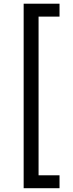

<svg xmlns="http://www.w3.org/2000/svg" viewBox="-20 -852 396 1038"><path d="M301.8 165.5H107.9V-832H301.8V-762.2H188.5V95.7H301.8Z"/></svg>

Font: NotoSans
Style: Regular
Weight: 400
Designer: Monotype Design team
Foundry: Monotype Imaging Inc.
Version: Version 1.04; ttfautohint (v1.4.1)